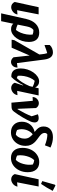

<svg xmlns="http://www.w3.org/2000/svg" viewBox="1206 -2040 1024 3477"><g transform="rotate(90 1718.5 -302.0)"><path d="M243 -106Q232 -53 192 -22.5Q152 8 110 8Q81 8 56 -7.5Q31 -23 16 -56L111 -489H241L165 -99Q205 -102 243 -106Z M222 190 324 -264Q350 -377 414 -438.5Q478 -500 571 -500Q654 -500 697 -452Q740 -404 740 -312Q740 -248 721.5 -190Q703 -132 671 -87Q639 -42 597 -16Q555 10 509 10Q442 10 410 -31L364 190ZM562 -414Q551 -411 541 -406ZM460 -277 426 -109Q470 -86 523 -78Q553 -115 573.5 -165.5Q594 -216 603 -271Q612 -326 607 -380Q588 -388 567 -392Q546 -396 523 -395Q477 -362 460 -277Z M700 0 708 -49 967 -502 963 -543Q960 -575 955 -599.5Q950 -624 943 -645Q873 -625 807 -598H796V-691Q823 -721 859 -734.5Q895 -748 929 -748Q1039 -748 1059 -591L1123 -97Q1143 -99 1162.5 -101.5Q1182 -104 1203 -107Q1204 -53 1173.5 -21Q1143 11 1102 11Q1054 11 1018 -34L986 -327L844 0Z M1375 5Q1299 10 1259.5 -33.5Q1220 -77 1220 -165Q1220 -228 1239.5 -287.5Q1259 -347 1292.5 -394.5Q1326 -442 1368 -470Q1410 -498 1455 -498Q1532 -498 1564 -426L1579 -489H1709L1626 -100Q1649 -102 1668 -103.5Q1687 -105 1704 -106Q1693 -52 1654 -22Q1615 8 1572 8Q1543 8 1518 -7.5Q1493 -23 1479 -56L1528 -207L1522 -209Q1457 -76 1375 5ZM1353 -111Q1374 -99 1394 -93Q1474 -173 1540 -325L1553 -381Q1505 -407 1444 -418Q1412 -383 1390 -333Q1368 -283 1358 -225.5Q1348 -168 1353 -111Z M1959 -108Q2040 -245 2086 -362L2050 -476Q2087 -490 2118 -490Q2157 -490 2177.5 -470.5Q2198 -451 2198 -416Q2198 -389 2185 -352Q2173 -323 2153 -284Q2133 -245 2108 -202.5Q2083 -160 2056 -119Q2029 -78 2003 -44Q1986 -22 1970.5 -12Q1955 -2 1926.5 1Q1898 4 1840 4L1806 -383Q1772 -380 1737 -380Q1739 -431 1774 -462Q1809 -493 1850 -493Q1876 -493 1898.5 -480.5Q1921 -468 1937 -442L1951 -108Z M2377 12Q2290 12 2237.5 -42Q2185 -96 2185 -185Q2185 -273 2235.5 -336Q2286 -399 2370 -416Q2344 -436 2321.5 -458.5Q2299 -481 2285 -509.5Q2271 -538 2271 -578Q2271 -657 2323 -702.5Q2375 -748 2465 -748Q2556 -748 2652 -704L2612 -603Q2497 -648 2414 -647Q2388 -630 2388 -597Q2388 -568 2405 -546Q2422 -524 2448.5 -504Q2475 -484 2505 -462Q2535 -440 2561.5 -412Q2588 -384 2605 -345.5Q2622 -307 2622 -253Q2622 -177 2590 -117Q2558 -57 2502.5 -22.5Q2447 12 2377 12ZM2335 -98Q2374 -79 2417 -76Q2450 -96 2470.5 -139.5Q2491 -183 2491 -231Q2491 -285 2467.5 -320Q2444 -355 2412 -382Q2368 -347 2344 -293Q2320 -239 2320 -177Q2320 -137 2335 -98Z M2840 12Q2755 12 2706.5 -43.5Q2658 -99 2658 -198Q2658 -284 2692 -352.5Q2726 -421 2784.5 -460.5Q2843 -500 2917 -500Q3003 -500 3051 -445.5Q3099 -391 3099 -292Q3099 -206 3065 -137Q3031 -68 2972.5 -28Q2914 12 2840 12ZM2875 -76Q2898 -95 2917 -130Q2936 -165 2948.5 -209.5Q2961 -254 2964 -299.5Q2967 -345 2959 -385Q2921 -405 2882 -409Q2859 -389 2840 -353.5Q2821 -318 2808.5 -273.5Q2796 -229 2793 -183.5Q2790 -138 2798 -99Q2831 -81 2875 -76Z M3360 -106Q3349 -53 3309 -22.5Q3269 8 3227 8Q3198 8 3173 -7.5Q3148 -23 3133 -56L3228 -489H3358L3282 -99Q3322 -102 3360 -106ZM3311 -533 3260 -555 3325 -783 3339 -794 3437 -744Q3382 -636 3311 -533Z"/></g></svg>

Font: Piazzolla
Style: Bold Italic
Weight: 700
Italic angle: -11.3°
Designer: Juan Pablo del Peral
Foundry: Huerta Tipografica
Version: Version 1.330